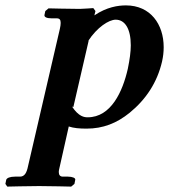

<svg xmlns="http://www.w3.org/2000/svg" viewBox="-42 -465 627 712"><path d="M312 -424 304 -435C304 -435 264 -432 254 -432C218 -432 138 -434 138 -434L126 -424L123 -410C121 -402 131 -397 149 -397H168C179 -397 183 -392 183 -380C183 -374 182 -367 180 -358L62 151C57 176 49 190 32 190H14C-5 190 -17 195 -19 202L-22 217L-15 227C-15 227 67 225 103 225C141 225 222 227 222 227L234 217L237 202C239 195 226 190 210 190H191C181 190 176 184 176 173C176 167 178 160 180 151L213 4C231 10 252 12 279 12C340 12 391 -8 439 -47C499 -96 541 -159 559 -237C563 -255 565 -272 565 -290C565 -375 516 -445 425 -445C396 -445 354 -439 308 -408ZM287 -315 285 -313C318 -364 362 -392 387 -392C421 -392 443 -359 443 -297C443 -273 439 -244 432 -210C413 -126 370 -30 283 -30C271 -30 250 -32 225 -70L230 -68Z"/></svg>

Font: Linux Libertine O
Style: Bold Italic
Weight: 700
Italic angle: -11.5°
Designer: Philipp H. Poll
Foundry: Philipp H. Poll
Version: Version 4.1.0